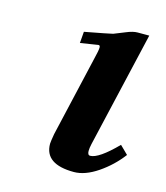

<svg xmlns="http://www.w3.org/2000/svg" viewBox="-78 -507 502 580"><g transform="rotate(15 173.5 -216.5)"><path d="M318.8 -444.8 234.9 -83Q231.9 -69.8 231.9 -61Q231.9 -47.9 240.2 -47.9Q266.6 -47.9 321.8 -104L347.2 -79.1Q318.8 -41.5 279.3 -14.6Q239.7 12.2 205.1 12.2Q113.8 12.2 113.8 -51.8Q113.8 -57.6 118.2 -83L176.8 -336.9Q183.1 -361.8 183.1 -371.1Q183.1 -377.9 178.2 -377.9Q176.3 -377.9 122.1 -369.1L125 -404.8Q200.2 -418.9 211.9 -421.9Q218.3 -424.3 230.7 -429.4Q243.2 -434.6 247.1 -436Q268.1 -444.8 282.2 -444.8Z"/></g></svg>

Font: Linux Libertine
Style: Bold Italic
Weight: 700
Italic angle: -11.5°
Designer: Philipp H. Poll
Foundry: Philipp H. Poll
Version: Version 4.0.5